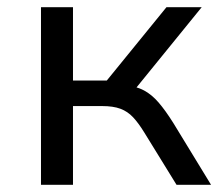

<svg xmlns="http://www.w3.org/2000/svg" viewBox="-20 -514 620 534"><path d="M94 0V-494H183V-290H277L443 -494H541L346 -254L329 -277Q359 -274 380.5 -262.5Q402 -251 421 -229Q440 -207 462 -172L567 0H471L381 -146Q365 -172 350 -188Q335 -204 315 -211.5Q295 -219 264 -219H183V0Z"/></svg>

Font: Nunito Sans 8pt
Style: Regular
Weight: 400
Version: Version 3.101;gftools[0.9.27]